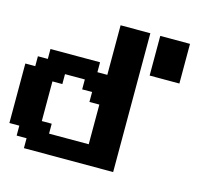

<svg xmlns="http://www.w3.org/2000/svg" viewBox="-120 -1022 1301 1169"><g transform="rotate(15 531.0 -437.5)"><path d="M125 0H687.5V-875H500V-562.5H437.5V-625H125V-562.5H62.5V-500H0V-125H62.5V-62.5H125ZM500 -125H250V-187.5H187.5V-437.5H250V-500H375V-437.5H437.5V-375H500ZM750 -625H937.5V-875H750Z"/></g></svg>

Font: Faithful 32x
Style: Semibold
Weight: 400
Foundry: Faithful Resource Pack
Version: Version 1.0; January 27, 2023